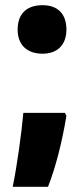

<svg xmlns="http://www.w3.org/2000/svg" viewBox="-20 -581 325 740"><path d="M48 -467C48 -406 86 -374 144 -374C199 -374 236 -406 236 -467C236 -529 201 -561 144 -561C84 -561 48 -529 48 -467ZM236 -135 230 -146H70C63 -68 46 56 29 139H165C194 66 220 -36 236 -135Z"/></svg>

Font: Noto Sans Armenian Condensed Black
Style: Regular
Weight: 900
Width: 3
Designer: Monotype Design Team
Foundry: Monotype Imaging Inc.
Version: Version 2.008